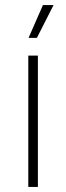

<svg xmlns="http://www.w3.org/2000/svg" viewBox="-20 -740 261 760"><path d="M126 -590 192 -720H150L93 -590ZM92 0H130V-520H92Z"/></svg>

Font: Fixel Text ExtraLight
Style: Regular
Weight: 200
Width: 4
Designer: AlfaBravo + MacPaw
Foundry: Kyrylo Tkachov, Marchela Mozhyna, Serhii Makarenko, Maria Weinstein, Zakhar Kryvoshyya
Version: Version 1.211